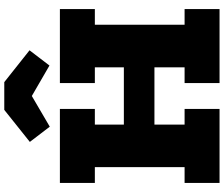

<svg xmlns="http://www.w3.org/2000/svg" viewBox="-96 -976 1072 920"><g transform="rotate(-90 440.0 -516.0)"><path d="M668.5 -458.5V-312H202V-458.5ZM23.5 -597.5V-765H378V-597.5H303V-167.5H378V0H23.5V-167.5H99V-597.5ZM502 -597.5V-765H856.5V-597.5H781.5V-167.5H856.5V0H502V-167.5H577.5V-597.5ZM506.5 -1031.5 659 -910.5 586 -815 440 -899.5 293 -813.5 220 -909 373.5 -1031.5Z"/></g></svg>

Font: Hepta Slab ExtraBold
Style: Regular
Weight: 800
Designer: Michael LaGattuta
Foundry: Michael LaGattuta
Version: Version 1.102